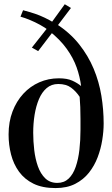

<svg xmlns="http://www.w3.org/2000/svg" viewBox="-20 -898 542 928"><path d="M248.5 11Q185 11 141.8 -10.2Q98.5 -31.5 72 -68Q45.5 -104.5 33.5 -151Q21.5 -197.5 21.5 -248Q21.5 -309 40.5 -359Q59.5 -409 92.8 -445Q126 -481 170 -500.2Q214 -519.5 264.5 -519.5Q304.5 -519.5 329.8 -508Q355 -496.5 372 -482Q366.5 -526.5 350.5 -572Q334.5 -617.5 302.2 -662.5Q270 -707.5 216.5 -749.5L247 -759L164.5 -651L134 -668L222 -779.5L214 -752Q197 -765 173.5 -778Q150 -791 125.2 -801.2Q100.5 -811.5 79 -817.5L91.5 -848.5Q124 -840 148.5 -831.8Q173 -823.5 196.5 -812.2Q220 -801 248 -784L219.5 -776L293 -877.5L323 -859.5L252.5 -766.5L252 -782.5Q318.5 -739.5 362.5 -684Q406.5 -628.5 432.8 -565.5Q459 -502.5 470 -435.2Q481 -368 481 -301Q481 -264 474.2 -221.5Q467.5 -179 452 -138Q436.5 -97 409.8 -63.2Q383 -29.5 343.2 -9.2Q303.5 11 248.5 11ZM257 -14Q290 -14 311.8 -34.8Q333.5 -55.5 346 -91.8Q358.5 -128 363.8 -174Q369 -220 369 -270.5Q369 -295.5 369 -323.8Q369 -352 368 -380Q367 -408 365 -430Q347.5 -456.5 323.8 -474.2Q300 -492 261.5 -492Q228.5 -492 205.5 -472.2Q182.5 -452.5 168.2 -418.8Q154 -385 147.2 -343Q140.5 -301 140.5 -256.5Q140.5 -215 145.5 -172.5Q150.5 -130 163.2 -94Q176 -58 198.8 -36Q221.5 -14 257 -14Z"/></svg>

Font: Merriweather 144pt Medium
Style: Regular
Weight: 500
Version: Version 2.100